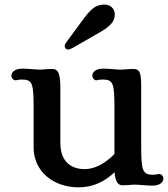

<svg xmlns="http://www.w3.org/2000/svg" viewBox="-20 -802 730 834"><path d="M126 -161.1C126 -59.6 209.5 11.7 321.3 11.7C387.7 11.7 438 -16.1 477.5 -53.7C481 -10.7 494.1 2.9 512.2 2.9C535.6 2.9 550.8 0 565.9 0C581.5 0 619.1 4.4 641.6 4.4C679.7 4.4 689.9 -14.6 689.9 -26.9C689.9 -34.7 682.6 -46.4 671.4 -46.4C666.5 -46.4 662.1 -43 644 -43C597.2 -43 593.3 -64.9 593.3 -172.9V-427.7C593.3 -490.7 585 -502.4 558.1 -502.4C535.2 -502.4 518.6 -499.5 504.4 -499.5C489.7 -499.5 449.7 -503.9 428.7 -503.9C391.1 -503.9 380.9 -484.9 380.9 -472.7C380.9 -464.8 388.2 -453.1 398.9 -453.1C403.3 -453.1 408.7 -456.5 426.3 -456.5C472.7 -456.5 477.1 -438.5 477.1 -329.6V-132.8C431.2 -86.4 386.2 -67.4 348.1 -67.4C285.6 -67.4 242.2 -103 242.2 -180.7V-418.5C242.2 -481 233.9 -502.4 207 -502.4C184.1 -502.4 167.5 -499.5 152.8 -499.5C138.7 -499.5 98.6 -503.9 77.6 -503.9C40 -503.9 29.3 -484.9 29.3 -472.7C29.3 -464.8 37.1 -453.1 47.9 -453.1C52.2 -453.1 57.6 -456.5 75.2 -456.5C122.1 -456.5 126 -437.5 126 -330.1ZM277.3 -586.9C282.2 -586.9 287.6 -589.4 298.8 -595.7L413.6 -661.6C470.7 -693.8 479.5 -717.8 478.5 -741.7C477.5 -767.1 456.5 -783.2 431.6 -782.2C403.8 -780.8 382.3 -773.9 343.3 -720.7L268.6 -619.1C263.7 -612.3 260.7 -606.9 261.2 -601.1C261.2 -594.7 266.1 -586.4 277.3 -586.9Z"/></svg>

Font: Stoke
Style: Regular
Weight: 400
Designer: Nicole Fally
Foundry: Nicole Fally
Version: Version 1.002